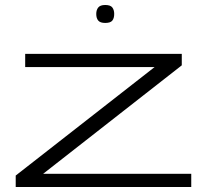

<svg xmlns="http://www.w3.org/2000/svg" viewBox="-20 -750 824 770"><path d="M43 0V-46L600 -481H81V-534H709V-488L153 -53H747V0ZM402 -658Q382 -658 374 -667.5Q366 -677 366 -694Q366 -710 374 -720Q382 -730 402 -730Q423 -730 430.5 -720Q438 -710 438 -694Q438 -677 430.5 -667.5Q423 -658 402 -658Z"/></svg>

Font: Georama ExtraExtended Light
Style: Regular
Weight: 300
Width: 8
Designer: Jean-Baptiste Levee
Foundry: Production Type
Version: Version 1.000